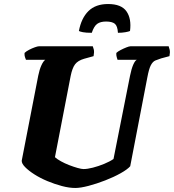

<svg xmlns="http://www.w3.org/2000/svg" viewBox="-20 -934 864 954"><path d="M354 0Q324 0 288 -9.5Q252 -19 216 -34Q180 -49 151 -67.5Q122 -86 104.5 -104Q87 -122 88 -136L170 -558Q176 -588 185.5 -609Q195 -630 205 -637H109Q107 -642 104 -650.5Q101 -659 102 -671Q110 -679 124.5 -686.5Q139 -694 153 -699Q167 -704 173 -704H441Q443 -700 446 -688Q449 -676 445 -655L398 -642Q367 -633 353 -614.5Q339 -596 331 -556L253 -153Q264 -143 283 -132.5Q302 -122 324 -113.5Q346 -105 365.5 -99.5Q385 -94 395 -94Q414 -94 441.5 -101Q469 -108 497 -119.5Q525 -131 544 -144L626 -557Q633 -592 642 -612.5Q651 -633 660 -637H564Q563 -640 560 -650Q557 -660 558 -671Q565 -678 579.5 -685.5Q594 -693 608 -698.5Q622 -704 628 -704H818Q820 -699 823 -687Q826 -675 822 -655L781 -644Q765 -639 752 -633.5Q739 -628 729.5 -610Q720 -592 712 -549L627 -108Q613 -92 579 -73Q545 -54 502.5 -37.5Q460 -21 420 -10.5Q380 0 354 0ZM436 -771Q407 -771 392 -774Q377 -777 372 -780Q384 -844 419.5 -879Q455 -914 517 -914Q583 -914 608.5 -877.5Q634 -841 626 -780Q620 -777 603 -774Q586 -771 566 -771Q564 -805 550.5 -816Q537 -827 507 -827Q479 -827 463 -815.5Q447 -804 436 -771Z"/></svg>

Font: Texturina Medium 12pt Black
Style: Italic
Weight: 900
Italic angle: -11°
Version: Version 1.002